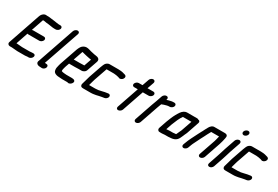

<svg xmlns="http://www.w3.org/2000/svg" viewBox="66 -1771 4231 2925"><g transform="rotate(30 2181.5 -308.0)"><path d="M609 -643H580C556 -643 525 -652 502 -654C463 -658 427 -664 388 -668H357C350 -669 344 -670 337 -670C323 -670 309 -665 296 -655C273 -637 264 -622 253 -591L62 -34C52 -5 73 18 100 18H137C154 18 168 21 184 22L210 24C219 25 227 26 236 26H371C385 25 395 24 409 22H435C460 22 487 1 496 -24C505 -49 491 -68 466 -68H457C450 -68 442 -68 434 -67C421 -67 412 -64 400 -64H269C235 -64 203 -72 168 -72H165L237 -283C242 -280 248 -279 254 -279H447C471 -279 500 -300 508 -324C516 -348 502 -369 478 -369H285C279 -369 273 -368 266 -365L339 -578H356C359 -577 363 -577 367 -577C390 -571 415 -569 440 -567C477 -564 510 -553 549 -553H578C602 -553 631 -574 639 -598C647 -622 633 -643 609 -643Z M817 -661 595 -16C571 30 605 60 652 60C659 61 665 61 672 61L684 62C696 63 707 60 720 52C758 27 759 -25 721 -27L689 -30L907 -661C916 -686 901 -706 877 -706C853 -706 826 -686 817 -661Z M1147 -294H1053C1050 -294 1047 -294 1044 -293L1098 -449C1099 -451 1099 -455 1102 -460C1115 -456 1125 -456 1137 -451C1170 -441 1207 -436 1241 -428L1258 -426C1262 -425 1266 -424 1271 -423H1273L1229 -296H1210C1197 -296 1162 -294 1147 -294ZM1179 -206H1233C1244 -205 1256 -209 1272 -218C1288 -227 1299 -240 1305 -257L1369 -441C1384 -490 1347 -511 1300 -515L1284 -517L1269 -520C1250 -523 1231 -530 1211 -533C1182 -539 1158 -552 1123 -552C1088 -552 1053 -531 1035 -503C1027 -491 1014 -465 1008 -449L902 -142C898 -129 894 -118 892 -108C882 -70 875 -40 881 -14C886 35 938 52 1009 52C1020 52 1028 54 1039 54H1131C1136 54 1139 56 1143 57C1166 65 1197 45 1209 25C1236 -18 1200 -36 1162 -36H1061C1054 -37 1048 -38 1040 -38C1036 -38 1031 -38 1025 -39C1005 -39 991 -45 976 -49C975 -54 971 -65 974 -74C979 -96 983 -118 992 -143L1014 -205C1017 -204 1019 -204 1022 -204H1116C1131 -204 1165 -206 1179 -206Z M1341 -40C1337 -29 1337 -17 1342 -6C1349 11 1364 16 1391 16H1517C1536 16 1555 15 1571 12C1597 8 1629 3 1651 -4C1665 -8 1685 -11 1701 -14C1732 -20 1755 -17 1777 -38C1812 -71 1798 -115 1758 -109C1724 -104 1685 -99 1653 -89C1621 -80 1585 -74 1548 -74H1440L1442 -77C1451 -102 1454 -128 1463 -153C1465 -162 1469 -174 1473 -187L1552 -415H1676C1682 -415 1687 -415 1691 -414C1715 -414 1738 -407 1759 -403L1773 -399L1782 -395C1806 -385 1835 -403 1848 -422C1866 -449 1858 -473 1841 -480L1833 -484C1803 -494 1767 -504 1726 -504C1721 -505 1716 -505 1709 -505H1552C1530 -505 1504 -489 1491 -473C1479 -458 1465 -423 1456 -398L1383 -187C1370 -148 1364 -113 1352 -78C1348 -66 1345 -53 1341 -40Z M2187 -594 2147 -479H2082C2058 -479 2029 -458 2021 -434C2013 -410 2027 -389 2051 -389H2116L1985 -8C1977 16 1989 37 2013 37C2037 37 2067 16 2075 -8L2205 -387H2309C2333 -387 2362 -408 2370 -432C2378 -456 2364 -477 2340 -477H2236L2277 -594C2285 -618 2270 -639 2246 -639C2222 -639 2195 -618 2187 -594Z M2486 -476 2451 -374C2442 -349 2430 -318 2421 -293L2313 21C2305 45 2319 66 2343 66C2367 66 2395 45 2403 21L2512 -295C2520 -318 2531 -347 2539 -369C2561 -378 2591 -389 2615 -394C2625 -396 2636 -400 2646 -400C2651 -401 2656 -401 2661 -401H2671C2695 -401 2724 -422 2732 -446C2740 -470 2726 -491 2702 -491H2692C2685 -491 2679 -491 2673 -490C2665 -490 2655 -489 2645 -486C2620 -481 2596 -475 2573 -467L2576 -476C2585 -501 2572 -521 2547 -521C2522 -521 2495 -501 2486 -476Z M2801 -80H2796L2831 -183C2858 -250 2884 -318 2922 -368H3071L3009 -189C3005 -181 3004 -176 3003 -173C3000 -168 2997 -161 2993 -153L2983 -131C2975 -117 2971 -106 2964 -90C2962 -89 2958 -88 2956 -88C2951 -88 2945 -88 2938 -87L2919 -85C2915 -84 2912 -84 2909 -84H2850C2834 -84 2815 -80 2801 -80ZM2725 9C2730 10 2738 10 2747 10H2770C2785 10 2806 6 2821 6H2878C2888 6 2904 3 2916 3C2921 2 2925 2 2928 2C2964 -1 2997 -12 3022 -37C3043 -59 3056 -91 3069 -121L3078 -143C3081 -150 3084 -155 3085 -158C3088 -165 3093 -174 3098 -186L3173 -405C3182 -430 3168 -450 3143 -450C3138 -455 3130 -458 3121 -458H2940C2925 -458 2908 -452 2890 -441C2854 -418 2829 -373 2806 -331C2781 -287 2762 -235 2742 -185L2693 -43C2684 -18 2700 9 2725 9Z M3226 -7 3236 -34C3238 -39 3240 -47 3245 -58C3248 -68 3252 -77 3256 -85C3275 -126 3300 -174 3320 -214C3337 -249 3360 -286 3375 -321C3385 -342 3396 -362 3408 -382C3408 -383 3409 -384 3410 -385H3547C3547 -383 3545 -375 3545 -373L3539 -349C3534 -331 3531 -312 3524 -292L3426 -8C3418 16 3431 37 3455 37C3479 37 3508 16 3516 -8L3613 -291C3627 -331 3635 -371 3643 -407C3655 -452 3641 -475 3595 -475H3419C3381 -478 3349 -447 3332 -413C3331 -411 3330 -408 3328 -404C3320 -392 3315 -382 3309 -370C3303 -357 3295 -344 3289 -330L3282 -318C3273 -303 3259 -277 3251 -259C3216 -187 3174 -115 3146 -34L3136 -7C3128 17 3142 38 3166 38C3190 38 3218 17 3226 -7Z M3784 -448 3721 -265C3704 -217 3694 -170 3676 -123L3619 45C3610 70 3624 90 3649 90C3674 90 3700 70 3709 45L3766 -121C3784 -168 3794 -217 3811 -265L3874 -448C3882 -472 3869 -493 3845 -493C3821 -493 3792 -472 3784 -448ZM3831 -637C3822 -611 3837 -589 3863 -589C3888 -589 3914 -609 3923 -634C3932 -660 3918 -682 3892 -682C3867 -682 3840 -662 3831 -637Z M3846 -40C3842 -29 3842 -17 3847 -6C3854 11 3869 16 3896 16H4022C4041 16 4060 15 4076 12C4102 8 4134 3 4156 -4C4170 -8 4190 -11 4206 -14C4237 -20 4260 -17 4282 -38C4317 -71 4303 -115 4263 -109C4229 -104 4190 -99 4158 -89C4126 -80 4090 -74 4053 -74H3945L3947 -77C3956 -102 3959 -128 3968 -153C3970 -162 3974 -174 3978 -187L4057 -415H4181C4187 -415 4192 -415 4196 -414C4220 -414 4243 -407 4264 -403L4278 -399L4287 -395C4311 -385 4340 -403 4353 -422C4371 -449 4363 -473 4346 -480L4338 -484C4308 -494 4272 -504 4231 -504C4226 -505 4221 -505 4214 -505H4057C4035 -505 4009 -489 3996 -473C3984 -458 3970 -423 3961 -398L3888 -187C3875 -148 3869 -113 3857 -78C3853 -66 3850 -53 3846 -40Z"/></g></svg>

Font: Electronic
Style: BlkSuIt
Weight: 900
Version: Version 1.011